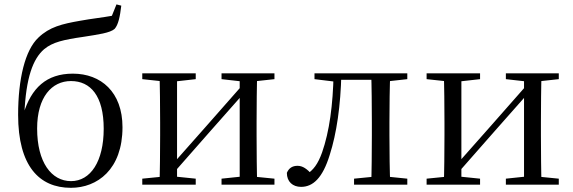

<svg xmlns="http://www.w3.org/2000/svg" viewBox="-20 -856 2655 890"><path d="M308.7 14.6C430.9 14.6 547.8 -70.4 547.8 -266.3C547.8 -429.7 447.8 -514.6 317.8 -514.6C194.9 -514.6 125.1 -447.9 88.5 -327.7L92.9 -325.7C100.1 -496.9 133.2 -583.8 184.7 -628.1C224.3 -660.9 275.5 -672.1 365.8 -685.1C434.7 -696.1 491 -703.2 511.7 -722.5C528.4 -741.8 536.1 -778.3 542.2 -829.8L519.9 -835.6L498.6 -782.7C456.3 -774.9 401 -768.9 353.5 -760.1C266.5 -745.1 209.5 -730.9 158.2 -681.9C96.1 -623.8 64 -489.8 64 -323.6C64 -87.2 161.3 14.6 308.7 14.6ZM309.3 -16.4C218.6 -16.4 152.1 -103.2 152.1 -260.3C152.1 -405.9 220.2 -480.3 308.9 -480.3C399.7 -480.3 460.7 -411.7 460.7 -259.1C460.7 -108 399.8 -16.4 309.3 -16.4Z M639.5 0H887.3V-27.8L782.3 -38.6H747.7L639.5 -27.8ZM1006.9 0H1252.2V-27.8L1144 -38.6H1109.6L1006.9 -27.8ZM719.1 0H800.7V-516H719.1C721.3 -467.4 722.3 -355.1 722.3 -288.3V-228.5C722.3 -160.1 721.3 -48.6 719.1 0ZM778.1 -46.9 956.1 -249.4 1134.4 -451H1145.7L1112 -470.9L931.2 -265.6L754.3 -65.8H742.9ZM1091.1 0H1172.4C1170.4 -48.6 1169.4 -160.1 1169.4 -228.5V-288.3C1169.4 -355.1 1170.4 -467.4 1172.4 -516H1091.1ZM639.5 -489.1 748.7 -477.4H783.1L887.3 -489.1V-516H639.5ZM1006.9 -489.1 1110.4 -477.4H1144.8L1252.2 -489.1V-516H1006.9Z M1375.7 10.2C1430.2 10.2 1475.4 -29.9 1508.6 -138.5C1540.2 -236.8 1559.2 -366.4 1562.4 -516H1526.3C1523.7 -369.7 1506.7 -245.6 1472.9 -149.1C1453.6 -95.5 1432.9 -67.7 1399 -46.1V-35.9H1427.6V-45.9C1403.4 -72.8 1383.5 -87.4 1359.3 -87.4C1335.5 -87.4 1319.2 -77.1 1309.7 -54.8C1309.7 -13.7 1336.9 10.2 1375.7 10.2ZM1437.8 -489.1 1533.8 -477.4H1541V-516H1437.8ZM1542.8 -486H1733.9V-516H1542.8ZM1621.2 0H1868V-27.8L1762.3 -38.6H1729.9L1621.2 -27.8ZM1700.7 0H1789.2C1786.4 -48.6 1785.2 -160.1 1785.2 -228.5V-288.3C1785.2 -355.1 1786.4 -467.4 1789.2 -516H1700.7C1702.7 -467.4 1703.7 -355.1 1703.7 -288.3V-228.5C1703.7 -160.1 1702.7 -48.6 1700.7 0ZM1744.5 -477.4H1762.3L1868 -489.1V-516H1744.5Z M1957.5 0H2205.3V-27.8L2100.3 -38.6H2065.7L1957.5 -27.8ZM2324.9 0H2570.2V-27.8L2462 -38.6H2427.6L2324.9 -27.8ZM2037.1 0H2118.7V-516H2037.1C2039.3 -467.4 2040.3 -355.1 2040.3 -288.3V-228.5C2040.3 -160.1 2039.3 -48.6 2037.1 0ZM2096.1 -46.9 2274.1 -249.4 2452.4 -451H2463.7L2430 -470.9L2249.2 -265.6L2072.3 -65.8H2060.9ZM2409.1 0H2490.4C2488.4 -48.6 2487.4 -160.1 2487.4 -228.5V-288.3C2487.4 -355.1 2488.4 -467.4 2490.4 -516H2409.1ZM1957.5 -489.1 2066.7 -477.4H2101.1L2205.3 -489.1V-516H1957.5ZM2324.9 -489.1 2428.4 -477.4H2462.8L2570.2 -489.1V-516H2324.9Z"/></svg>

Font: Source Han Serif TW VF
Style: Regular
Weight: 250
Designer: Ryoko NISHIZUKA 西塚涼子 (kana & ideographs); Frank Grießhammer (Latin, Greek & Cyrillic); Wenlong ZHANG 张文龙 (bopomofo); San
Foundry: Adobe
Version: Version 2.002;hotconv 1.1.0;makeotfexe 2.6.0